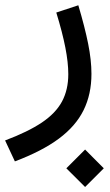

<svg xmlns="http://www.w3.org/2000/svg" viewBox="-33 -343 429 747"><path d="M225.1 311.8 298.1 384.5 370.8 311.8 298.1 238.8ZM186 -294.2Q209.7 -217 221.2 -158.3Q232.7 -99.6 232.7 -54.4Q232.7 6.1 208.3 51.8Q183.8 97.4 129.9 133.7Q75.9 169.9 -13.2 203.4L24.9 284.9Q130.6 245.1 196.2 196.3Q261.7 147.5 292.2 85.6Q322.8 23.7 322.8 -55.7Q322.8 -109.1 309.9 -173.1Q297.1 -237.1 271.7 -322.5Z"/></svg>

Font: Estedad-FD-VF Thin
Style: Regular
Weight: 100
Designer: Amin Abedi
Version: Version 5.0